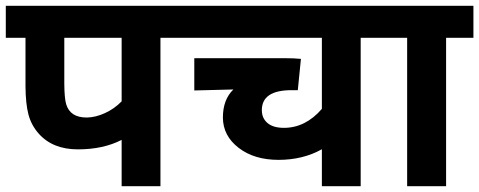

<svg xmlns="http://www.w3.org/2000/svg" viewBox="-20 -642 1652 662"><path d="M201.7 -511.7V-353Q202.1 -303.7 208 -283.2Q221.7 -236.3 279.8 -236.8Q309.6 -237.3 341.8 -252Q374 -266.6 399.4 -292.5V-511.7ZM67.9 -344.7V-511.7H0V-622.1H627.4V-511.7H533.2V0H399.4V-159.7Q335.9 -127 248.5 -127Q161.1 -127 112.8 -182.1Q87.9 -210.4 78.1 -247.1Q68.4 -283.7 67.9 -344.7Z M748.5 -236.3Q748.5 -298.8 784.7 -333.5L649.9 -330.1V-441.4H959.5Q993.7 -441.4 1017.6 -439L1006.8 -331.1H985.4Q882.8 -331.1 882.8 -262.2Q882.8 -234.4 902.3 -217.8Q921.9 -201.2 959 -201.2Q1033.2 -201.2 1089.8 -266.6V-511.7H613.3V-622.1H1317.9V-511.7H1223.6V0H1089.8V-127.4Q1024.4 -90.8 940.4 -90.8Q856.4 -90.8 802.7 -132.3Q749 -173.8 748.5 -236.3Z M1612.3 -511.7H1518.1V0H1383.8V-511.7H1303.7V-622.1H1612.3Z"/></svg>

Font: NotoSans-Bold
Style: Bold
Weight: 700
Designer: Monotype Design team
Foundry: Monotype Imaging Inc.
Version: Version 1.04